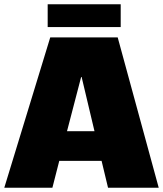

<svg xmlns="http://www.w3.org/2000/svg" viewBox="-20 -874 759 894"><path d="M483 0 453 -125H256L224 0H0L214 -700H528L719 0ZM359 -520 292 -263H420ZM202 -854H542V-748H202Z"/></svg>

Font: Fivo Sans Black
Style: Regular
Weight: 900
Designer: Alexander Slobzheninov
Foundry: Alexander Slobzheninov
Version: 1.0